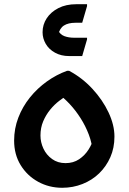

<svg xmlns="http://www.w3.org/2000/svg" viewBox="-20 -881 610 911"><path d="M47 -214Q47 -271 67 -323Q87 -375 122 -418.5Q157 -462 202.5 -494.5Q248 -527 298 -545H308Q370 -512 418.5 -459.5Q467 -407 495 -347.5Q523 -288 523 -233Q523 -179 503.5 -135Q484 -91 450.5 -58.5Q417 -26 371.5 -8Q326 10 275 10Q213 10 161 -18.5Q109 -47 78 -97.5Q47 -148 47 -214ZM172 -238Q172 -206 186 -176Q200 -146 227 -126.5Q254 -107 291 -107Q328 -107 355.5 -125.5Q383 -144 400.5 -172Q418 -200 426 -230L419 -162Q417 -201 401.5 -242Q386 -283 362.5 -320Q339 -357 311 -387Q283 -417 255 -437L305 -433Q284 -420 261 -402.5Q238 -385 218 -360.5Q198 -336 185 -305.5Q172 -275 172 -238ZM182 -728Q182 -764 201.5 -794Q221 -824 257 -842.5Q293 -861 342 -861H393V-852L370 -773H338Q304 -773 283.5 -760Q263 -747 256 -715L252 -742Q265 -717 285.5 -709.5Q306 -702 331 -702H393V-694L370 -615H308Q270 -615 241 -631Q212 -647 197 -673Q182 -699 182 -728Z"/></svg>

Font: Kufam SemiBold
Style: Italic
Weight: 600
Italic angle: -11°
Designer: Artur Schmal
Foundry: Original Type
Version: Version 1.301; ttfautohint (v1.8.3)